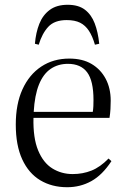

<svg xmlns="http://www.w3.org/2000/svg" viewBox="-20 -769 524 803"><path d="M261 14Q197 14 148.5 -15Q100 -44 73 -102.5Q46 -161 46 -248Q46 -334 74 -395.5Q102 -457 152.5 -490.5Q203 -524 270 -524Q325 -524 363 -501.5Q401 -479 422 -439.5Q443 -400 443 -348Q443 -331 442 -313Q441 -295 438 -276H120Q118 -192 139.5 -140Q161 -88 199 -64.5Q237 -41 284 -41Q326 -41 362.5 -55.5Q399 -70 434 -106L446 -95Q408 -37 362 -11.5Q316 14 261 14ZM121 -301H368Q370 -313 370.5 -325.5Q371 -338 371 -351Q371 -431 344.5 -466.5Q318 -502 264 -502Q223 -502 192 -481Q161 -460 143 -415.5Q125 -371 121 -301ZM263 -749Q308 -749 335 -728.5Q362 -708 376 -671.5Q390 -635 395 -586L377 -582Q367 -617 352 -640Q337 -663 315 -674Q293 -685 259 -685Q208 -685 182 -657Q156 -629 142 -582L126 -586Q130 -633 144.5 -669.5Q159 -706 188 -727.5Q217 -749 263 -749Z"/></svg>

Font: Literata 60pt Light
Style: Regular
Weight: 300
Designer: Latin by Veronika Burian and Jose Scaglione. Greek by Irene Vlachou. Cyrillic by Vera Evstafieva.
Foundry: TypeTogether
Version: Version 3.103;gftools[0.9.29]